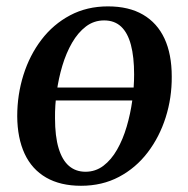

<svg xmlns="http://www.w3.org/2000/svg" viewBox="-20 -571 588 602"><path d="M407.5 -256H136.5L142.5 -296.5H412.5ZM318.5 -551Q384 -551 428.5 -525Q473 -499 495.8 -450Q518.5 -401 518.5 -331Q519 -264.5 499.5 -203Q480 -141.5 443 -93Q406 -44.5 353.2 -16.5Q300.5 11.5 234 11.5Q169.5 11.5 124.8 -14.2Q80 -40 57.2 -89Q34.5 -138 34 -206.5Q34 -274 53.5 -336Q73 -398 110 -446.5Q147 -495 199.8 -523Q252.5 -551 318.5 -551ZM306.5 -507Q274.5 -507 249.5 -488Q224.5 -469 206 -437Q187.5 -405 175.5 -365Q163.5 -325 157.8 -282.5Q152 -240 152.5 -200.5Q152.5 -143.5 163.8 -106.2Q175 -69 196.2 -50.8Q217.5 -32.5 248 -32.5Q279.5 -32.5 304.2 -51.2Q329 -70 347.2 -102Q365.5 -134 377.2 -174Q389 -214 394.8 -256.2Q400.5 -298.5 400.5 -337.5Q400.5 -392.5 390.5 -430.2Q380.5 -468 359.8 -487.5Q339 -507 306.5 -507Z"/></svg>

Font: Merriweather 60pt Medium
Style: Italic
Weight: 500
Italic angle: -7.8°
Version: Version 2.101